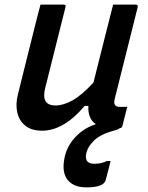

<svg xmlns="http://www.w3.org/2000/svg" viewBox="-20 -554 640 830"><path d="M155 -534H255Q267 -534 263 -523Q241 -435 219 -347.5Q197 -260 175 -172Q157 -98 220 -98Q253 -98 292.5 -119.5Q332 -141 384 -197Q404 -276 423.5 -354.5Q443 -433 469 -534H567Q578 -534 575 -522Q550 -423 524.5 -320.5Q499 -218 476 -127Q471 -106 478 -99Q484 -92 498 -92H530Q525 -72 519.5 -50.5Q514 -29 509 -9Q506 0 497 0H496L497 1Q494 3 489 5.5Q484 8 475 10Q414 26 385.5 54.5Q357 83 352 114Q346 154 388 154Q419 154 442 142H458Q456 153 451 171Q446 189 437 224Q429 256 354 256Q299 256 273 224.5Q247 193 258 133Q267 81 304 40.5Q341 0 394 -17Q359 -42 362 -96H346Q255 11 162 11Q116 11 89 -11Q62 -33 54.5 -68.5Q47 -104 57 -144Q75 -218 93.5 -291Q112 -364 130 -437Q136 -462 142.5 -486.5Q149 -511 155 -534Z"/></svg>

Font: Recursive Mn Lnr St Med
Style: Italic
Weight: 500
Italic angle: -15°
Monospace: yes
Version: Version 1.079;hotconv 1.0.112;makeotfexe 2.5.65598; ttfautoh